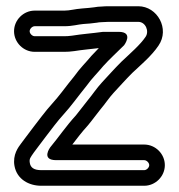

<svg xmlns="http://www.w3.org/2000/svg" viewBox="-20 -548 572 615"><path d="M327 -478H423C446.4 -478 458.8 -448 446.3 -430C429.5 -404.8 397.7 -377.6 368.5 -349.9C345.2 -326.6 325.9 -304.7 306.6 -284C288.6 -264.4 276.2 -244.9 262.8 -229C248.7 -211.8 234.7 -192.2 223.2 -178.5C191.1 -143.4 168.3 -109.1 140.8 -76C140.8 -76 110.3 -35 160 -35H442C449.6 -35 458 -26.7 458 -19C458 -11.3 449.6 -3 442 -3H112C87.4 -3 78 -12.2 75.6 -25.5C73 -39.8 77.2 -42.9 88.4 -59.5L103.1 -79.1C120.4 -102.9 135.2 -120.9 154 -146C173.2 -171.6 195.3 -192.7 218.1 -223.1C231.9 -241.9 242.3 -253.6 258.1 -274.2C273.4 -295.8 291.7 -313.5 311 -336.7C328.9 -356.7 356.8 -382.5 377.7 -403.3C377.7 -403.3 409.6 -446 360 -446H311C309.9 -446 308.3 -445.9 307.5 -445.7C277.9 -441.5 241.7 -438.9 210.3 -433.7C200.3 -432.4 193.5 -432 186 -432H91C83.4 -432 75 -440.3 75 -448C75 -455.7 83.4 -464 91 -464H186C212.8 -464 229.8 -469.8 246.9 -471.1C260.6 -472.1 276.7 -473.1 290.1 -475.3C294.7 -476.1 299.4 -477 306 -477C313.2 -477 320.5 -478 327 -478ZM91 -382H186C196.2 -382 205.8 -382.7 217.7 -384.3C242.1 -388.3 269 -390.6 296.5 -393.9C289.4 -386.8 280.5 -377.6 273 -369.3C255 -347.4 237 -330.7 217.9 -303.8C204.7 -286.8 192.4 -272.7 177.9 -252.9C158.5 -227 136.2 -205.6 114 -176C96.1 -152.1 80.6 -133.3 62.9 -108.9L48 -89C38.8 -76.8 19.9 -52.5 26.4 -16.5C34.2 26.2 72.4 47 112 47H442C477.6 47 508 17.2 508 -19C508 -55.2 477.7 -85 442 -85H211.6C227.6 -105.8 242.6 -125.7 260.8 -145.5C275.6 -163 289 -182.1 301.2 -197C317.1 -215.7 329.4 -234.9 343.3 -250C363 -271.1 381.2 -291.8 403.4 -314.1C430 -339.3 465.5 -368.7 487.7 -401.9C524.7 -455.4 484 -528 423 -528H327C319.8 -528 312.5 -527.7 304.8 -527C298.7 -526.9 289.5 -526.3 281.3 -524.6C273.5 -523.3 256.5 -522 243.1 -520.9C218.2 -519 204.1 -514 186 -514H91C55.4 -514 25 -484.2 25 -448C25 -411.8 55.3 -382 91 -382Z"/></svg>

Font: HoneyBee
Style: Str
Weight: 700
Foundry: Cannot Into Space Fonts
Version: Version 0.89